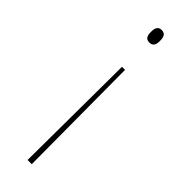

<svg xmlns="http://www.w3.org/2000/svg" viewBox="-225 -501 663 663"><g transform="rotate(45 106.0 -169.5)"><path d="M116 153.5 113.5 -304.5H98.5L95.5 153.5ZM105.5 -491.5Q95 -491.5 89.5 -484.5Q84 -477.5 84 -463V-458Q84 -444 89.5 -437.2Q95 -430.5 105.5 -430.5Q117 -430.5 122.5 -437.2Q128 -444 128 -458V-463Q128 -477.5 122.5 -484.5Q117 -491.5 105.5 -491.5Z"/></g></svg>

Font: Anek Kannada Thin
Style: Regular
Weight: 250
Version: Version 1.003